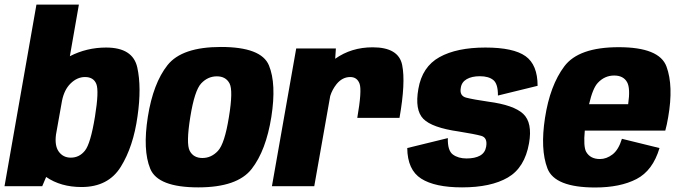

<svg xmlns="http://www.w3.org/2000/svg" viewBox="-42 -805 2932 830"><path d="M-22.5 0 115.5 -785H299L260 -562Q333 -599.5 416.5 -599.5Q532.5 -599.5 551.5 -513.2Q570.5 -427 552.5 -302.5Q534.5 -171.5 480.2 -84Q426 3.5 310.5 3.5Q220.5 3.5 157.5 -40L140.5 0ZM226 -369 200 -223Q194 -176 211 -151Q230 -123.5 264 -123.5Q301 -123.5 325.2 -153.8Q349.5 -184 368.5 -300.5Q386.5 -411.5 374.5 -441.8Q362.5 -472 325.5 -472Q291.5 -472 263 -444Q235.5 -417 226 -369Z M815 5Q640.5 5 607.5 -75.5Q574.5 -156 597 -299.5Q620 -445 682.2 -523.5Q744.5 -602 913 -602Q1087.5 -602 1120.5 -522.5Q1153.5 -443 1131 -299.5Q1108 -154.5 1046 -74.8Q984 5 815 5ZM833 -122Q871.5 -122 900.2 -152.8Q929 -183.5 947.5 -298.5Q966.5 -414 950.2 -444.5Q934 -475 895.5 -475Q856.5 -475 827.8 -444.5Q799 -414 780.5 -298.5Q762 -183.5 778.2 -152.8Q794.5 -122 833 -122Z M1502.5 -295.5Q1523 -413.5 1512.5 -442.8Q1502 -472 1472 -472Q1438 -472 1413 -441.5Q1394 -417.5 1385.5 -390L1316.5 0H1133.5L1238.5 -595.5H1410L1407 -551Q1477 -600.5 1569 -600.5Q1681 -600.5 1696.5 -524.2Q1712 -448 1685 -295.5Z M1955.5 5Q1838 5 1778.8 -32.8Q1719.5 -70.5 1718.5 -165L1894 -208Q1892.5 -154 1915.8 -137Q1939 -120 1975 -120Q2011 -120 2033 -132.2Q2055 -144.5 2059.5 -170.5Q2066.5 -210 2038.2 -217.8Q2010 -225.5 1941.5 -236.5Q1825.5 -253 1788 -291.2Q1750.5 -329.5 1766.5 -420.5Q1783 -516.5 1857.8 -558Q1932.5 -599.5 2056.5 -599.5Q2177.5 -599.5 2229.8 -562.2Q2282 -525 2282 -434L2110.5 -392Q2111 -442 2090.8 -458.8Q2070.5 -475.5 2032.5 -475.5Q1997.5 -475.5 1975.5 -462.8Q1953.5 -450 1950 -425.5Q1943.5 -390.5 1973.5 -382.8Q2003.5 -375 2069 -365.5Q2179 -351 2219.8 -312.8Q2260.5 -274.5 2245 -186Q2226.5 -80 2153.2 -37.5Q2080 5 1955.5 5Z M2531 5.5Q2356 5.5 2324.5 -77Q2293 -159.5 2314 -295.5Q2335.5 -435.5 2397.5 -518.2Q2459.5 -601 2632.5 -601Q2808.5 -601 2839.2 -517.2Q2870 -433.5 2846.5 -298.5Q2841 -265.5 2834 -240.5H2486Q2479.5 -171.5 2492 -148.5Q2510 -117.5 2551.5 -117.5Q2580 -117.5 2606 -137.5Q2632 -157.5 2646.5 -205L2809 -165Q2780 -67.5 2709.5 -31Q2639 5.5 2531 5.5ZM2504.5 -354.5H2673.5Q2683.5 -423.5 2669 -449.5Q2653 -478.5 2613 -478.5Q2572 -478.5 2542.5 -447Q2520.5 -424 2504.5 -354.5Z"/></svg>

Font: Anybody ExtraBold
Style: Italic
Weight: 800
Italic angle: -10°
Designer: Tyler Finck
Foundry: Etcetera Type Company
Version: Version 1.010; ttfautohint (v1.8.3) -l 8 -r 50 -G 200 -x 14 